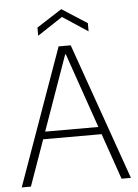

<svg xmlns="http://www.w3.org/2000/svg" viewBox="-59 -933 702 979"><g transform="rotate(-5 291.5 -444.0)"><path d="M12 0 262 -700H324L571 0H523L295 -657H292L59 0ZM121 -235 136 -273H447L462 -235ZM163 -763V-805L292 -888L421 -805V-763L292 -848Z"/></g></svg>

Font: DM Sans 36pt ExtraLight
Style: Regular
Weight: 250
Designer: Colophon Foundry, Jonny Pinhorn
Foundry: Colophon Foundry
Version: Version 4.004;gftools[0.9.30]